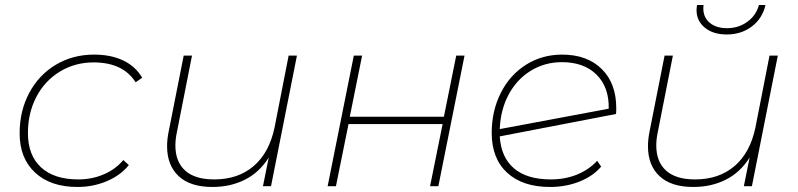

<svg xmlns="http://www.w3.org/2000/svg" viewBox="-20 -740 3173 763"><path d="M58 -210Q58 -299 96 -370.5Q134 -442 201.5 -482.5Q269 -523 354 -523Q421 -523 470 -499.5Q519 -476 545 -431L519 -413Q469 -492 352 -492Q278 -492 218 -455.5Q158 -419 124.5 -355Q91 -291 91 -211Q91 -123 143 -75Q195 -27 291 -27Q345 -27 392 -47Q439 -67 470 -104L492 -84Q459 -43 404.5 -20Q350 3 288 3Q181 3 119.5 -54Q58 -111 58 -210Z M1160 -519 1057 0H1025L1048 -114Q1011 -55 953.5 -26Q896 3 824 3Q736 3 690 -40Q644 -83 644 -159Q644 -186 650 -216L710 -519H743L683 -215Q677 -187 677 -162Q677 -97 716 -62Q755 -27 831 -27Q926 -27 988 -80Q1050 -133 1071 -233L1127 -519Z M1386 -519H1419L1370 -276H1744L1793 -519H1826L1722 0H1689L1739 -247H1365L1315 0H1282Z M2429 -310Q2429 -295 2428 -287L1966 -198Q1971 -115 2022.5 -71Q2074 -27 2169 -27Q2226 -27 2273.5 -46.5Q2321 -66 2353 -101L2369 -78Q2337 -40 2283 -18.5Q2229 3 2166 3Q2057 3 1995.5 -53.5Q1934 -110 1934 -212Q1934 -299 1970 -370.5Q2006 -442 2070 -482.5Q2134 -523 2214 -523Q2313 -523 2371 -466Q2429 -409 2429 -310ZM1966 -227 2399 -308Q2401 -393 2351 -443Q2301 -493 2213 -493Q2145 -493 2089.5 -459Q2034 -425 2001.5 -364.5Q1969 -304 1966 -227Z M3071 -519 2968 0H2936L2959 -114Q2922 -55 2864.5 -26Q2807 3 2735 3Q2647 3 2601 -40Q2555 -83 2555 -159Q2555 -186 2561 -216L2621 -519H2654L2594 -215Q2588 -187 2588 -162Q2588 -97 2627 -62Q2666 -27 2742 -27Q2837 -27 2899 -80Q2961 -133 2982 -233L3038 -519ZM2748 -700Q2748 -706 2750 -720H2776Q2775 -715 2775 -706Q2775 -671 2800.5 -649.5Q2826 -628 2869 -628Q2915 -628 2950 -653.5Q2985 -679 2996 -720H3022Q3010 -667 2968 -635Q2926 -603 2868 -603Q2814 -603 2781 -630Q2748 -657 2748 -700Z"/></svg>

Font: Montserrat Alternates ExLight
Style: Italic
Weight: 275
Italic angle: -11.3°
Designer: Julieta Ulanovsky
Foundry: Julieta Ulanovsky
Version: Version 7.200